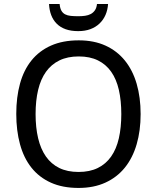

<svg xmlns="http://www.w3.org/2000/svg" viewBox="-20 -926 782 956"><path d="M680.2 -357.9Q680.2 -275.4 660.4 -207.5Q640.6 -139.6 601.6 -91.3Q562.5 -43 504.6 -16.6Q446.8 9.8 371.1 9.8Q291.5 9.8 233.2 -16.6Q174.8 -43 136.5 -91.3Q98.1 -139.6 79.6 -207.8Q61 -275.9 61 -358.9Q61 -441.9 79.6 -509.5Q98.1 -577.1 136.7 -625Q175.3 -672.9 233.9 -699Q292.5 -725.1 372.1 -725.1Q447.8 -725.1 505.1 -699Q562.5 -672.9 601.6 -624.8Q640.6 -576.7 660.4 -509Q680.2 -441.4 680.2 -357.9ZM157.2 -357.9Q157.2 -291 169.9 -237.5Q182.6 -184.1 208.7 -146.7Q234.9 -109.4 275.1 -89.6Q315.4 -69.8 371.1 -69.8Q426.8 -69.8 467 -89.6Q507.3 -109.4 533.4 -146.7Q559.6 -184.1 571.8 -237.5Q584 -291 584 -357.9Q584 -425.3 571.8 -478.5Q559.6 -531.7 533.7 -568.6Q507.8 -605.5 467.8 -625.2Q427.7 -645 372.1 -645Q316.4 -645 275.9 -625.2Q235.4 -605.5 209 -568.6Q182.6 -531.7 169.9 -478.5Q157.2 -425.3 157.2 -357.9ZM518.1 -906.2Q516.1 -876.5 505.4 -851.8Q494.6 -827.1 475.8 -809.1Q457 -791 430.4 -781Q403.8 -771 369.1 -771Q333.5 -771 306.9 -780.5Q280.3 -790 262.5 -807.9Q244.6 -825.7 235.1 -850.6Q225.6 -875.5 224.1 -906.2H276.9Q278.8 -885.3 285.6 -873Q292.5 -860.8 304.2 -854.7Q315.9 -848.6 332.3 -846.9Q348.6 -845.2 370.1 -845.2Q387.7 -845.2 403.6 -847.4Q419.4 -849.6 431.9 -856.2Q444.3 -862.8 452.6 -874.8Q460.9 -886.7 462.9 -906.2Z"/></svg>

Font: Droid Sans
Style: Regular
Weight: 400
Foundry: Ascender Corporation
Version: Version 1.00 build 114